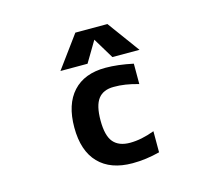

<svg xmlns="http://www.w3.org/2000/svg" viewBox="-108 -905 1216 1056"><g transform="rotate(-15 500.0 -376.5)"><path d="M512.7 -534.2Q583 -534.2 669.9 -515.6V-399.4Q592.8 -421.9 529.3 -420.9Q469.7 -420.9 440.9 -383.3Q412.1 -345.7 412.1 -260.7Q412.1 -173.8 443.4 -137.2Q474.6 -100.6 538.1 -100.6Q602.5 -100.6 677.7 -128.9V-8.8Q598.6 11.7 522.5 11.7Q397.5 11.7 330.1 -58.1Q262.7 -127.9 262.7 -260.7Q262.7 -392.6 327.6 -463.4Q392.6 -534.2 512.7 -534.2ZM494.1 -699.2 423.8 -581.1H269.5L403.3 -763.7H585.9L719.7 -581.1H565.4Z"/></g></svg>

Font: Gen Shin Gothic Monospace Bold
Style: Bold
Weight: 700
Designer: [Source Han Sans]
Ryoko NISHIZUKA  (kana & ideographs); Paul D. Hunt (Latin, Greek & Cyrillic); Wenlong ZHANG  (bopomofo
Version: Version 1.002.20150607